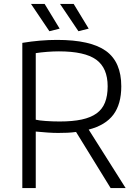

<svg xmlns="http://www.w3.org/2000/svg" viewBox="-20 -952 691 972"><path d="M365 -284Q344 -281 321.5 -280Q299 -279 274 -279Q250 -279 221 -281Q192 -283 161 -286V0H93V-735Q184 -750 269 -750Q439 -750 516.5 -694Q594 -638 594 -515Q594 -425 554 -371.5Q514 -318 429 -296L616 0H540ZM282 -337Q348 -337 394 -347Q440 -357 469 -378Q498 -399 511.5 -433Q525 -467 525 -515Q525 -608 467 -650Q409 -692 278 -692Q250 -692 218 -689.5Q186 -687 161 -683V-346Q177 -342 211.5 -339.5Q246 -337 282 -337ZM230 -794 137 -932H206L282 -807ZM377 -794 284 -932H353L429 -807Z"/></svg>

Font: Plata Sans Light
Style: Regular
Weight: 300
Designer: Pablo Impallari, Andres Torresi, & Cristiano Sobral
Foundry: Pablo Impallari, Andres Torresi, & Cristiano Sobral
Version: Version 1.00;December 28, 2019;FontCreator 12.0.0.2547 64-bi